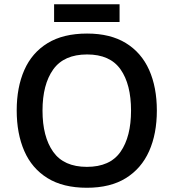

<svg xmlns="http://www.w3.org/2000/svg" viewBox="-20 -885 827 915"><path d="M727.5 -357.9Q727.5 -247.6 690.7 -164.8Q653.8 -82 579.8 -36.1Q505.9 9.8 394 9.8Q280.3 9.8 206.1 -36.4Q131.8 -82.5 95.7 -165.5Q59.6 -248.5 59.6 -358.9Q59.6 -468.8 95.9 -551.3Q132.3 -633.8 206.8 -679.4Q281.2 -725.1 395 -725.1Q505.9 -725.1 579.8 -679.7Q653.8 -634.3 690.7 -551.8Q727.5 -469.2 727.5 -357.9ZM182.6 -357.9Q182.6 -233.4 233.4 -161.6Q284.2 -89.8 394 -89.8Q504.4 -89.8 554.4 -161.6Q604.5 -233.4 604.5 -357.9Q604.5 -483.4 554.4 -554.4Q504.4 -625.5 395 -625.5Q284.7 -625.5 233.6 -554Q182.6 -482.4 182.6 -357.9ZM549.8 -864.7V-780.3H237.8V-864.7Z"/></svg>

Font: Open Sans SemiBold
Style: Regular
Weight: 600
Designer: Monotype Design Team
Foundry: Monotype Imaging Inc.
Version: Version 3.003; ttfautohint (v1.8.4)